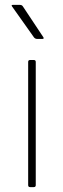

<svg xmlns="http://www.w3.org/2000/svg" viewBox="-20 -751 257 784"><path d="M103 -506H118Q126 -506 126 -498V5Q126 13 118 13H103Q95 13 95 5V-498Q95 -506 103 -506ZM74 -724 157 -599Q161 -592 153 -592H132Q124 -592 119 -598L29 -725Q25 -731 32 -731H62Q70 -731 74 -724Z"/></svg>

Font: LINE Seed JP_TTF Thin
Style: Regular
Weight: 250
Designer: LY Corporation & Fontrix & Fontworks
Version: Version 1.008